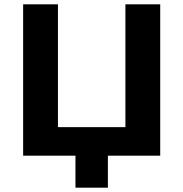

<svg xmlns="http://www.w3.org/2000/svg" viewBox="-20 -720 848 888"><path d="M721 0H479V148H329V0H87V-700H248V-132H560V-700H721Z"/></svg>

Font: APTA Sans Regular
Style: Bold Italic
Weight: 700
Version: Version 7.200